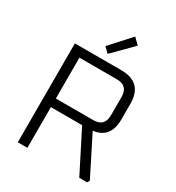

<svg xmlns="http://www.w3.org/2000/svg" viewBox="-212 -1034 1061 1160"><g transform="rotate(30 319.0 -454.0)"><path d="M92 0V-690H416Q565 -690 565 -541V-432Q565 -301 449 -287L585 -17L576 0H521L377 -284H159V0ZM159 -344H420Q498 -344 498 -423V-551Q498 -629 420 -629H159ZM260 -768 387 -908 428 -868 295 -734Z"/></g></svg>

Font: Oxanium ExtraLight Light
Style: Regular
Weight: 300
Version: Version 2.000